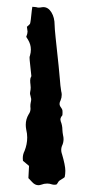

<svg xmlns="http://www.w3.org/2000/svg" viewBox="-20 -545 262 568"><path d="M93.8 2.9Q83.5 2.9 75.2 -6.3L64 -18.1L65.9 -54.2L47.9 -69.3Q47.4 -73.2 47.4 -77.1Q47.4 -88.4 52.7 -98.6Q60.5 -118.2 60.5 -138.2Q60.5 -149.9 57.6 -161.6Q56.2 -168.9 56.2 -175.8Q56.2 -192.4 64.9 -207Q70.3 -214.4 70.3 -223.6Q70.3 -227.1 69.8 -230.5Q69.8 -237.3 71 -242.2Q72.3 -247.1 72.3 -252Q71.8 -256.3 70.3 -261.2Q68.8 -266.1 68.8 -269Q68.8 -271.5 69.3 -273.4Q70.8 -279.8 70.8 -286.1Q70.8 -290.5 70.1 -295.2Q69.3 -299.8 69.3 -307.6Q69.3 -314 72.8 -319.8Q68.4 -364.3 67.9 -366.2Q67.4 -370.6 67.4 -374.5Q67.4 -377.9 68.8 -380.9Q71.3 -389.6 71.3 -398.4Q71.3 -414.1 62.5 -428.2L57.6 -436Q61.5 -445.3 61.5 -451.7Q61.5 -454.6 59.6 -465.8Q67.4 -472.2 68.8 -474.6Q70.8 -479.5 74.2 -515.1L75.7 -524.9Q77.6 -524.4 82 -524.4Q85 -524.4 86.9 -523.9Q90.8 -522.5 94.7 -522.5Q97.2 -522.5 100.1 -522.9Q104.5 -523.9 108.4 -523.9Q122.6 -523.9 132.1 -508.5Q141.6 -493.2 141.6 -470.7Q141.6 -462.4 144.5 -434.1Q156.2 -326.7 157.2 -309.6Q158.2 -292.5 161.1 -274.9Q162.6 -270 162.6 -264.6Q162.6 -255.9 159.2 -248Q156.2 -242.7 156.2 -237.8Q156.2 -232.4 160.4 -227.1Q164.6 -221.7 164.8 -217.8Q165 -213.9 165 -210.9Q165 -207.5 164.6 -204.1Q158.7 -197.3 158.7 -191.4Q158.7 -189 159.7 -186Q164.6 -173.8 164.6 -160.6Q165 -152.8 166.5 -145Q168 -139.2 168 -133.3Q168 -122.6 163.1 -112.8Q161.1 -107.4 161.1 -101.6Q161.1 -96.7 162.6 -91.3Q162.6 -90.8 163.1 -90.3Q173.3 -55.7 173.3 -39.6Q173.3 -30.3 171.4 -21Q167.5 -17.6 163.3 -15.4Q159.2 -13.2 156 -10.7Q152.8 -8.3 150.6 -3.7Q148.4 1 145.3 1.2Q142.1 1.5 140.6 1.5Q137.2 1.5 133.8 0.5Q127 -2 119.6 -2Q110.4 -2 101.6 1.5Q97.2 2.9 93.8 2.9Z"/></svg>

Font: Kurland
Style: Regular
Weight: 400
Designer: GGBot
Version: 0.22